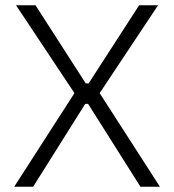

<svg xmlns="http://www.w3.org/2000/svg" viewBox="-20 -710 662 730"><path d="M34 0 276 -376 275 -338 41 -690H115L306 -393H317L509 -690H581L347 -338L346 -376L588 0H514L315 -315H304L106 0Z"/></svg>

Font: Mozilla Text ExtraLight
Style: Regular
Weight: 200
Designer: Studio DRAMA
Foundry: Studio DRAMA
Version: Version 1.000